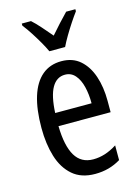

<svg xmlns="http://www.w3.org/2000/svg" viewBox="-118 -831 654 907"><g transform="rotate(-15 209.0 -378.0)"><path d="M215 -546Q270 -546 306 -514.5Q342 -483 360 -429.5Q378 -376 378 -309V-253H123Q125 -156 154 -107.5Q183 -59 242 -59Q271 -59 299.5 -68Q328 -77 358 -96V-24Q330 -7 299 1.5Q268 10 233 10Q165 10 123 -26.5Q81 -63 62 -125Q43 -187 43 -265Q43 -356 62.5 -418.5Q82 -481 120.5 -513.5Q159 -546 215 -546ZM215 -480Q174 -480 151 -440Q128 -400 124 -317H302Q302 -361 293 -398Q284 -435 264.5 -457.5Q245 -480 215 -480ZM173 -606Q163 -628 148 -654Q133 -680 116 -706.5Q99 -733 81 -756V-766H126Q145 -749 167.5 -723.5Q190 -698 212 -672Q238 -702 255.5 -721Q273 -740 298 -766H343V-756Q328 -736 310.5 -709.5Q293 -683 277 -656Q261 -629 250 -606Z"/></g></svg>

Font: Noto Sans Thai ExtraCondensed
Style: Regular
Weight: 400
Width: 2
Designer: Monotype Design Team
Foundry: Monotype Imaging Inc.
Version: Version 2.002